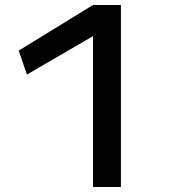

<svg xmlns="http://www.w3.org/2000/svg" viewBox="-20 -750 680 770"><path d="M353 0V-604H351L88 -451L55 -547L353 -730H465V0Z"/></svg>

Font: M PLUS 1 Thin Medium
Style: Regular
Weight: 500
Version: Version 1.001